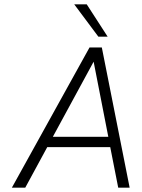

<svg xmlns="http://www.w3.org/2000/svg" viewBox="-20 -870 656 890"><path d="M324 -850H382L479 -700H436ZM581 0H528L491 -188H199L97 0H35L395 -650H452ZM414 -584 225 -236H482Z"/></svg>

Font: Overused Grotesk Light
Style: Italic
Weight: 300
Italic angle: -10°
Version: Version 0.003